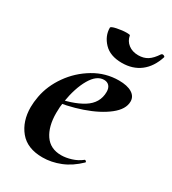

<svg xmlns="http://www.w3.org/2000/svg" viewBox="-149 -658 675 752"><g transform="rotate(30 188.5 -282.0)"><path d="M22 -136Q22 -158 27 -185Q37 -239 71.5 -288Q106 -337 158 -368Q210 -399 270 -399Q308 -399 329 -386Q350 -373 350 -350Q350 -315 310 -283.5Q270 -252 206 -230Q142 -208 73 -201L75 -214Q157 -227 203.5 -256Q250 -285 250 -336Q250 -353 241.5 -362.5Q233 -372 218 -372Q185 -372 160 -329Q135 -286 124 -218Q120 -194 120 -166Q120 -105 145 -68.5Q170 -32 219 -32Q240 -32 264.5 -39.5Q289 -47 309 -63H310Q313 -63 315.5 -60Q318 -57 316 -55Q280 -20 240 -4Q200 12 160 12Q91 12 56.5 -30Q22 -72 22 -136ZM135 -560Q135 -566 159 -571Q183 -576 203 -576Q218 -576 218 -573Q222 -550 240 -536Q258 -522 285 -522Q309 -522 326.5 -533Q344 -544 361 -570Q364 -573 367 -573Q371 -573 374.5 -570.5Q378 -568 377 -566Q361 -516 327 -490Q293 -464 244 -464Q191 -464 163 -493.5Q135 -523 135 -560Z"/></g></svg>

Font: Cormorant Garamond
Style: Bold Italic
Weight: 700
Italic angle: -10°
Designer: Christian Thalmann (Catharsis Fonts)
Foundry: Catharsis Fonts
Version: Version 4.000